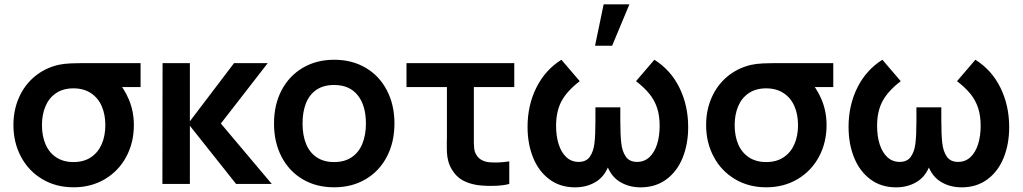

<svg xmlns="http://www.w3.org/2000/svg" viewBox="-20 -822 4570 858"><path d="M308.7 15Q230 15 168.8 -21.5Q107.6 -58 73.8 -121.6Q40 -185.2 40 -263Q40 -330 64.6 -385.8Q89.2 -441.7 134.4 -479.6Q179.7 -517.6 240.3 -532Q263.8 -537.3 294.8 -538.7Q325.8 -540 382 -540H608.2V-433H470.2L498 -465.3Q534 -429.9 556.1 -376.8Q578.2 -323.7 578.2 -263Q578.2 -184.8 544.2 -121.4Q510.2 -58 448.8 -21.5Q387.3 15 308.7 15ZM308.7 -97.8Q354.4 -97.8 386.4 -119.2Q418.3 -140.5 434.5 -177.7Q450.7 -214.9 450.7 -263Q450.7 -310.5 434.5 -347.6Q418.3 -384.8 386.2 -405.9Q354 -427.1 308.7 -427.2Q262 -427.2 230.2 -405.6Q198.5 -383.9 183 -346.7Q167.5 -309.4 167.5 -263Q167.5 -213.6 183.8 -176.4Q200.1 -139.2 231.8 -118.5Q263.6 -97.8 308.7 -97.8Z M705.7 0 706.5 -540H828.5V-280L1026 -540H1176.5L967 -270L1194.5 0H1035L828.5 -260V0Z M1473.2 15Q1393 15 1332.1 -21.2Q1271.2 -57.4 1237.8 -122.2Q1204.5 -186.9 1204.5 -270.2Q1204.5 -353.9 1238.3 -418.6Q1272.2 -483.2 1333.3 -519.1Q1394.5 -555 1473.2 -555Q1553.4 -555 1614.5 -518.8Q1675.7 -482.7 1709.2 -417.8Q1742.7 -353 1742.7 -270.2Q1742.7 -186.7 1708.9 -122Q1675.2 -57.2 1614 -21.1Q1552.8 15 1473.2 15ZM1473.2 -97.8Q1519.7 -97.8 1551.6 -119.3Q1583.5 -140.8 1599.3 -179.8Q1615.2 -218.8 1615.2 -270.2Q1615.2 -350.2 1578.7 -396.2Q1542.2 -442.2 1473.2 -442.2Q1425.8 -442.2 1394.2 -420.8Q1362.8 -399.5 1347.4 -360.9Q1332 -322.2 1332 -270.2Q1332 -217 1348.1 -178.2Q1364.2 -139.5 1395.8 -118.7Q1427.2 -97.8 1473.2 -97.8Z M2108.3 4.2Q2073.1 -2 2046.3 -16.9Q2019.5 -31.8 1999.7 -63.8Q1988.5 -82.2 1983.4 -101.4Q1978.2 -120.6 1977.3 -140Q1976.3 -159.3 1976.8 -193.5Q1977.2 -200.1 1977.2 -206.9Q1977.2 -213.7 1977.2 -220.7V-433H1796.5V-540H2278.2V-433H2097.5V-227.3V-210.9Q2097 -178.5 2098.8 -160.9Q2100.5 -143.2 2108.5 -130.2Q2117.8 -114.6 2133.1 -106.6Q2148.3 -98.6 2167.5 -96.8Q2207.4 -93.5 2255.8 -100.8V0Q2227.2 8 2183.1 8.6Q2139 9.2 2108.3 4.2Z M2677.5 -802.5 2639.1 -617.5H2715.4L2792.6 -802.5ZM2550 15.2Q2482.9 15.2 2434.8 -20.9Q2386.8 -56.9 2362.1 -118.2Q2337.5 -179.4 2337.5 -255Q2337.5 -351.3 2376.8 -430.4Q2416.2 -509.4 2488.7 -555L2570.7 -459.3Q2514.1 -415.8 2489.5 -370.3Q2465 -324.8 2465 -259.8Q2465 -213.2 2476.8 -176.7Q2488.5 -140.2 2511.2 -119.3Q2533.9 -98.5 2566 -98.5Q2599.5 -98.5 2615.7 -121.5Q2631.9 -144.4 2636.3 -180.6Q2640.8 -216.8 2640.8 -280.8V-285.2V-342.3H2752V-285.2Q2752 -218.8 2756.3 -181.8Q2760.7 -144.8 2776.9 -121.7Q2793.2 -98.5 2826.8 -98.5Q2859.4 -98.5 2882.2 -119.8Q2904.9 -141.2 2916.4 -177.7Q2927.8 -214.2 2927.8 -259.8Q2927.8 -304.9 2916.6 -339.2Q2905.3 -373.6 2882.5 -402Q2859.6 -430.5 2822.2 -459.3L2904.2 -555Q2977.7 -508.9 3016.5 -429.5Q3055.3 -350 3055.3 -254.2Q3055.3 -178.1 3030.5 -116.8Q3005.6 -55.6 2957.5 -20.2Q2909.4 15.2 2843 15.2Q2787.7 15.2 2746.1 -12Q2704.6 -39.1 2687.2 -99H2705.7Q2688.2 -39.1 2646.7 -12Q2605.2 15.2 2550 15.2Z M3404.2 15Q3325.5 15 3264.3 -21.5Q3203.1 -58 3169.3 -121.6Q3135.5 -185.2 3135.5 -263Q3135.5 -330 3160.1 -385.8Q3184.7 -441.7 3229.9 -479.6Q3275.2 -517.6 3335.8 -532Q3359.3 -537.3 3390.3 -538.7Q3421.3 -540 3477.5 -540H3703.7V-433H3565.7L3593.5 -465.3Q3629.5 -429.9 3651.6 -376.8Q3673.7 -323.7 3673.7 -263Q3673.7 -184.8 3639.7 -121.4Q3605.7 -58 3544.2 -21.5Q3482.8 15 3404.2 15ZM3404.2 -97.8Q3449.9 -97.8 3481.9 -119.2Q3513.8 -140.5 3530 -177.7Q3546.2 -214.9 3546.2 -263Q3546.2 -310.5 3530 -347.6Q3513.8 -384.8 3481.7 -405.9Q3449.5 -427.1 3404.2 -427.2Q3357.5 -427.2 3325.8 -405.6Q3294 -383.9 3278.5 -346.7Q3263 -309.4 3263 -263Q3263 -213.6 3279.3 -176.4Q3295.6 -139.2 3327.3 -118.5Q3359.1 -97.8 3404.2 -97.8Z M3984.5 15.2Q3917.4 15.2 3869.3 -20.9Q3821.2 -56.9 3796.6 -118.2Q3772 -179.4 3772 -255Q3772 -351.3 3811.3 -430.4Q3850.7 -509.4 3923.2 -555L4005.2 -459.3Q3948.6 -415.8 3924 -370.3Q3899.5 -324.8 3899.5 -259.8Q3899.5 -213.2 3911.2 -176.7Q3923 -140.2 3945.7 -119.3Q3968.4 -98.5 4000.5 -98.5Q4034 -98.5 4050.2 -121.5Q4066.4 -144.4 4070.8 -180.6Q4075.2 -216.8 4075.3 -280.8V-285.2V-342.3H4186.5V-285.2Q4186.5 -218.8 4190.8 -181.8Q4195.2 -144.8 4211.4 -121.7Q4227.7 -98.5 4261.3 -98.5Q4293.9 -98.5 4316.7 -119.8Q4339.4 -141.2 4350.9 -177.7Q4362.3 -214.2 4362.3 -259.8Q4362.3 -304.9 4351.1 -339.2Q4339.8 -373.6 4317 -402Q4294.1 -430.5 4256.7 -459.3L4338.7 -555Q4412.2 -508.9 4451 -429.5Q4489.8 -350 4489.8 -254.2Q4489.8 -178.1 4465 -116.8Q4440.1 -55.6 4392 -20.2Q4343.9 15.2 4277.5 15.2Q4222.2 15.2 4180.6 -12Q4139.1 -39.1 4121.7 -99H4140.2Q4122.8 -39.1 4081.2 -12Q4039.7 15.2 3984.5 15.2Z"/></svg>

Font: Hauora
Style: Regular
Weight: 400
Designer: Wayne Shih
Foundry: WCYS
Version: Version 1.001